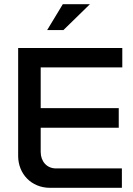

<svg xmlns="http://www.w3.org/2000/svg" viewBox="-20 -900 635 920"><path d="M67 -670V-153C67 -67 130 0 220 0H564V-93H248C205 -93 175 -126 175 -172V-288H549V-382H175V-577H566V-670ZM206 -756H284L411 -880H281Z"/></svg>

Font: LT Wave Text Medium
Style: Regular
Weight: 500
Designer: Daniel Lyons
Version: Version 2.5 (Glyphs App)